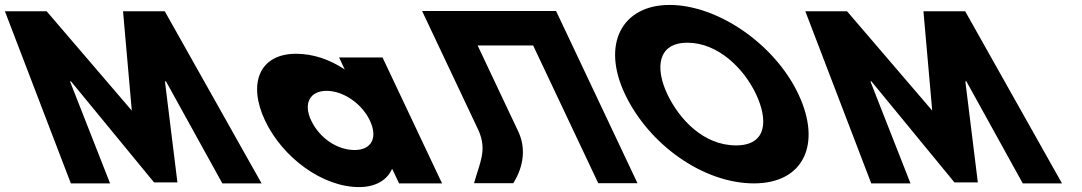

<svg xmlns="http://www.w3.org/2000/svg" viewBox="-227 -747 4407 782"><path d="M678.7 0.1H838.5L444.1 -701.1H274.1L309.8 -296.5L-37 -701.1H-207L61.6 0.1H221.4L58.1 -415.5H62.3L400.4 -4.1H495.6L444.8 -415.5H449.1Z M852.5 -256C923.4 -106 1085.6 15 1235.6 15C1305.6 15 1350.9 -16 1369.1 -58H1371.1L1398.5 0H1573.5L1331 -513H1154L1177.1 -464C1115.8 -505 1047.9 -528 978.9 -528C828.9 -528 781.6 -406 852.5 -256ZM1040.5 -256C1006.9 -327 1036.3 -377 1103.3 -377C1169.3 -377 1245.9 -327 1279.5 -256C1312.6 -186 1286.2 -136 1217.2 -136C1145.2 -136 1073.6 -186 1040.5 -256Z M1881.8 -215.9 1718.3 -561.9H1944.4L2209.6 -0.9H2369.4L2037.9 -702.1H1878.1H1652H1492.2L1722 -215.9C1758 -134.3 1726.9 -85 1703.8 -0.9H1863.6C1907.2 -70.6 1916 -147.1 1881.8 -215.9Z M2318.3 -363.9C2415.1 -159.1 2636.5 -0.1 2843.9 -0.1C3045.3 -0.1 3121.5 -159.1 3024.6 -363.9C2927.8 -568.8 2695 -726.9 2500.3 -726.9C2307.4 -726.9 2221.4 -568.8 2318.3 -363.9ZM2490.8 -363.9C2441.4 -468.5 2449.8 -573 2573 -573C2697.1 -573 2802.7 -468.5 2852.1 -363.9C2901.5 -259.4 2898.2 -154.8 2770.7 -154.8C2639.8 -154.8 2540.3 -259.4 2490.8 -363.9Z M3938.7 0.1H4098.5L3704.1 -701.1H3534.1L3569.8 -296.5L3223 -701.1H3053L3321.6 0.1H3481.4L3318.1 -415.5H3322.3L3660.4 -4.1H3755.6L3704.8 -415.5H3709.1Z"/></svg>

Font: Hussar
Style: BdOpOblFive
Weight: 700
Foundry: Cannot Into Space Fonts
Version: Version 2.00